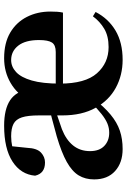

<svg xmlns="http://www.w3.org/2000/svg" viewBox="138 -735 614 930"><g transform="rotate(-90 445.0 -270.0)"><path d="M188 17Q122 17 81.5 -19.5Q41 -56 41 -121Q41 -164 60.5 -196Q80 -228 125.5 -253.5Q171 -279 249 -302Q287 -313 338 -326Q389 -339 429 -349V-325Q389 -313 349.5 -299.5Q310 -286 284 -277Q233 -257 205.5 -223Q178 -189 178 -141Q178 -96 203 -72Q228 -48 267 -48Q290 -48 311 -56.5Q332 -65 357.5 -85Q383 -105 418 -140L435 -124H432Q393 -73 355 -41.5Q317 -10 277 3.5Q237 17 188 17ZM620 17Q546 17 485 -16Q424 -49 387.5 -114.5Q351 -180 351 -275V-388Q351 -442 341.5 -471Q332 -500 310 -511.5Q288 -523 250 -523Q225 -523 198.5 -517.5Q172 -512 135 -497L202 -523L194 -446Q192 -398 171 -378.5Q150 -359 123 -359Q70 -359 59 -407Q65 -476 127.5 -516.5Q190 -557 301 -557Q381 -557 424.5 -528Q468 -499 479 -434L423 -436Q454 -494 508 -525.5Q562 -557 628 -557Q702 -557 752 -527.5Q802 -498 828 -447Q854 -396 854 -333Q854 -314 853 -300Q852 -286 849 -272H413V-307H658Q692 -307 704 -325.5Q716 -344 716 -388Q716 -454 689 -488.5Q662 -523 619 -523Q587 -523 561 -499Q535 -475 520 -423Q505 -371 505 -287Q505 -164 555 -107.5Q605 -51 682 -51Q735 -51 770.5 -72Q806 -93 831 -127L852 -114Q820 -52 762 -17.5Q704 17 620 17Z"/></g></svg>

Font: Noto Serif JP ExtraLight ExtraBold
Style: Regular
Weight: 800
Version: Version 2.003-H1;hotconv 1.1.1;makeotfexe 2.6.0